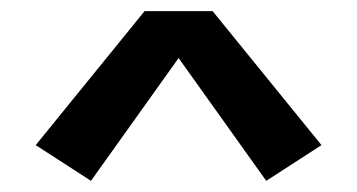

<svg xmlns="http://www.w3.org/2000/svg" viewBox="-20 -761 640 344"><path d="M143 -437 44 -501 239 -741H361L556 -501L457 -437L300 -657Z"/></svg>

Font: Iosevka Fixed Extended
Style: Bold
Weight: 700
Width: 7
Monospace: yes
Designer: Belleve Invis
Foundry: Belleve Invis
Version: Version 24.1.1; ttfautohint (v1.8.4)